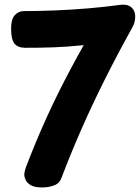

<svg xmlns="http://www.w3.org/2000/svg" viewBox="-20 -796 614 843"><path d="M88.3 -586.2Q57.2 -587 42.9 -605.3Q28.7 -623.7 28.7 -670.7Q28.7 -711.2 44.9 -729.3Q61.1 -747.3 85.6 -747.3Q149.6 -747.3 221.3 -750.2Q293.1 -753.1 366.2 -759.2Q439.2 -765.3 504.6 -774.3Q531.7 -778.1 546.8 -770.3Q562 -762.4 567.8 -749.7Q573.6 -737 573.6 -724Q573.6 -713.3 571.3 -701.9Q569 -690.4 561.3 -676.1Q493.7 -554.3 439.1 -444.8Q384.4 -335.3 338.3 -230.6Q292.1 -125.8 250.4 -16.2Q241.6 9.2 217.3 18.1Q193.1 27 164.6 27Q132.7 27 115.9 17.5Q99.2 8 92.9 -5.4Q86.7 -18.8 86.7 -28.8Q86.7 -34.8 88.7 -44.3Q90.7 -53.8 92.7 -58.8Q136.8 -174.8 185.1 -280.8Q233.4 -386.9 291.4 -495.5Q349.4 -604.1 421.4 -726.7L464.6 -613.9Q396.6 -602.9 335.8 -596.7Q275.1 -590.4 215.2 -588.2Q155.3 -586 88.3 -586.2Z"/></svg>

Font: Playpen Sans Arabic
Style: Regular
Weight: 400
Designer: Azza Alameddine, Laura Meseguer, Veronika Burian, José Scaglione
Foundry: TypeTogether
Version: Version 2.000